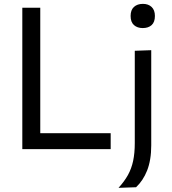

<svg xmlns="http://www.w3.org/2000/svg" viewBox="-20 -752 867 968"><path d="M92.5 0Q92.5 -59.5 92.5 -114.5Q92.5 -169.5 92.5 -235.5V-474.5Q92.5 -542 92.5 -597.8Q92.5 -653.5 92.5 -713H183Q183 -653.5 183 -597.8Q183 -542 183 -474.5V-249.5Q183 -183.5 183 -128.5Q183 -73.5 183 -14L149 -80.5H280Q337 -80.5 380.8 -80.5Q424.5 -80.5 461.8 -80.5Q499 -80.5 538 -80.5V0ZM577.5 195Q606.5 163.5 624.8 130.8Q643 98 651.2 59.2Q659.5 20.5 659.5 -30.5V-219V-269Q659.5 -313.5 659.5 -351.2Q659.5 -389 659.5 -424.2Q659.5 -459.5 659.5 -496L742.5 -499Q742.5 -462 742.5 -426.2Q742.5 -390.5 742.5 -352.2Q742.5 -314 742.5 -269Q742.5 -211 742.5 -167.5Q742.5 -124 742.5 -88.5Q742.5 -53 742.5 -19Q742.5 18.5 737.2 50Q732 81.5 721.8 107.5Q711.5 133.5 697.5 154.5Q683.5 175.5 666 192ZM699.5 -610.5Q672.5 -610.5 655.5 -625.5Q638.5 -640.5 638.5 -671.5Q638.5 -702 655.5 -717.2Q672.5 -732.5 700.5 -732.5Q728 -732.5 744.5 -716.8Q761 -701 761 -671.5Q761 -640.5 744.5 -625.5Q728 -610.5 699.5 -610.5Z"/></svg>

Font: Commissioner Thin
Style: Regular
Weight: 400
Version: Version 1.000